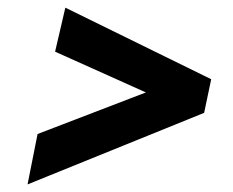

<svg xmlns="http://www.w3.org/2000/svg" viewBox="-20 -592 613 506"><path d="M518 -294.6 52.6 -106 79 -238.8 405.6 -364.2 398.8 -333 125.2 -455.8 152.2 -571.8 536.6 -383.2Z"/></svg>

Font: Be Vietnam Pro Variable Thin
Style: Italic
Weight: 100
Italic angle: -12°
Designer: Lam Bao, Tony Le, Vietanh Nguyen
Foundry: Yellow Type Foundry
Version: Version 1.002